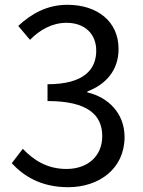

<svg xmlns="http://www.w3.org/2000/svg" viewBox="-20 -767 595 800"><path d="M264 13C394 13 499 -65 499 -196C499 -296 430 -362 344 -382V-386C421 -415 474 -474 474 -563C474 -679 384 -747 261 -747C176 -747 111 -710 56 -659L105 -601C146 -643 198 -672 257 -672C333 -672 381 -626 381 -556C381 -477 329 -416 178 -416V-346C347 -346 406 -287 406 -200C406 -115 344 -63 257 -63C174 -63 118 -102 75 -147L29 -87C77 -35 149 13 264 13Z"/></svg>

Font: Source Han Sans HK
Style: Regular
Weight: 400
Designer: Ryoko NISHIZUKA 西塚涼子 (kana, bopomofo & ideographs); Paul D. Hunt (Latin, Greek & Cyrillic); Sandoll Communications 산돌커뮤니
Foundry: Adobe
Version: Version 2.000;hotconv 1.0.107;makeotfexe 2.5.65593